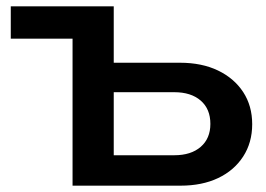

<svg xmlns="http://www.w3.org/2000/svg" viewBox="-20 -586 838 606"><path d="M311 -388H548Q617 -388 668 -363.5Q719 -339 747.5 -295.5Q776 -252 776 -194Q776 -136 747.5 -92Q719 -48 668.5 -24Q618 0 550 0H209V-524L269 -464H14V-566H339V-36L278 -96H530Q583 -96 613.5 -122.5Q644 -149 644 -195Q644 -242 613.5 -268.5Q583 -295 530 -295H311Z"/></svg>

Font: Bounded
Style: Regular
Weight: 400
Designer: Vlad Churkin
Version: Version 1.0